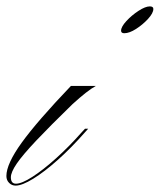

<svg xmlns="http://www.w3.org/2000/svg" viewBox="-102 -572 500 601"><path d="M-53 9Q-65 9 -73.5 0.5Q-82 -8 -82 -21Q-82 -59 -34 -125.5Q14 -192 120 -303H198Q185 -296 166.5 -281.5Q148 -267 125 -246Q54 -177 11.5 -132Q-31 -87 -49.5 -60Q-68 -33 -68 -17Q-68 3 -52 3Q-34 3 -0.5 -18.5Q33 -40 73.5 -76.5Q114 -113 152 -156L164 -169H174L165 -159Q122 -110 79.5 -72Q37 -34 2 -12.5Q-33 9 -53 9ZM367 -552Q378 -552 378 -544Q378 -531 361.5 -513Q345 -495 324 -481.5Q303 -468 287 -468Q277 -468 277 -476Q277 -488 293.5 -506Q310 -524 331.5 -538Q353 -552 367 -552Z"/></svg>

Font: Ballet 16pt
Style: Regular
Weight: 400
Designer: Maximiliano R. Sproviero
Foundry: Omnibus-Type
Version: Version 1.100; ttfautohint (v1.8.3)